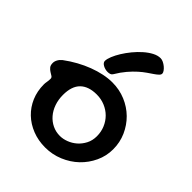

<svg xmlns="http://www.w3.org/2000/svg" viewBox="-194 -751 908 908"><g transform="rotate(45 259.5 -297.5)"><path d="M46.9 -162.1Q46.9 -170.4 48.8 -180.7Q50.8 -190.9 50.8 -203.1Q50.8 -211.4 43.7 -215.8Q36.6 -220.2 27.8 -225.6Q19 -231 12 -239.3Q4.9 -247.6 4.9 -263.2Q4.9 -274.4 11 -285.6Q17.1 -296.9 28.8 -306.2Q57.6 -327.6 88.6 -344.7Q119.6 -361.8 150.6 -373.5Q181.6 -385.3 211.9 -391.6Q242.2 -397.9 270 -397.9Q316.9 -397.9 358.2 -380.6Q399.4 -363.3 429.9 -333.3Q460.4 -303.2 478.3 -262.9Q496.1 -222.7 496.1 -176.8Q496.1 -131.8 477.3 -91.6Q458.5 -51.3 426.8 -21Q395 9.3 352.3 27.1Q309.6 44.9 262.2 44.9Q215.8 44.9 176.3 29.3Q136.7 13.7 107.9 -13.9Q79.1 -41.5 63 -79.3Q46.9 -117.2 46.9 -162.1ZM272.9 -43Q293.5 -43 315.4 -51.3Q337.4 -59.6 355.7 -75.4Q374 -91.3 386 -114.3Q397.9 -137.2 397.9 -166Q397.9 -195.3 387.2 -220.7Q376.5 -246.1 357.7 -264.9Q338.9 -283.7 313.2 -294.4Q287.6 -305.2 257.8 -305.2Q203.6 -305.2 174.8 -277.1Q146 -249 146 -190.9Q146 -159.2 155.5 -132.1Q165 -105 182.1 -85.2Q199.2 -65.4 222.4 -54.2Q245.6 -43 272.9 -43ZM407.2 -594.2Q407.2 -586.9 400.1 -580.1Q393.1 -573.2 381.1 -564.9Q369.1 -556.6 353 -545.7Q336.9 -534.7 319.1 -518.8Q301.3 -502.9 282.2 -480.7Q263.2 -458.5 245.1 -428.2Q241.2 -421.4 234.1 -418.9Q227.1 -416.5 218.3 -416.5Q210 -416.5 201.9 -418.7Q193.8 -420.9 187.3 -424.6Q180.7 -428.2 176.5 -433.3Q172.4 -438.5 172.4 -444.3Q172.4 -457.5 180.4 -477.3Q188.5 -497.1 201.9 -518.8Q215.3 -540.5 233.2 -562.3Q251 -584 270.8 -601.3Q290.5 -618.7 310.8 -629.4Q331.1 -640.1 350.1 -640.1Q358.9 -640.1 368.9 -635.3Q378.9 -630.4 387.5 -623.3Q396 -616.2 401.6 -608.2Q407.2 -600.1 407.2 -594.2Z"/></g></svg>

Font: Gochi Hand
Style: Regular
Weight: 400
Designer: Juan Pablo del Peral
Foundry: Juan Pablo del Peral
Version: Version 1.001